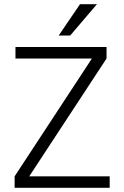

<svg xmlns="http://www.w3.org/2000/svg" viewBox="-20 -899 595 919"><path d="M316 -729H261L363 -879H444ZM505 0H50V-55L420 -619H54V-674H490V-619L120 -55H505Z"/></svg>

Font: Hind Jalandhar Light
Style: Regular
Weight: 300
Designer: Namrata Goyal
Foundry: Indian Type Foundry
Version: Version 0.702;PS 1.0;hotconv 1.0.81;makeotf.lib2.5.63406